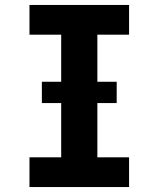

<svg xmlns="http://www.w3.org/2000/svg" viewBox="-20 -755 640 775"><path d="M99 0V-120H227V-615H99V-735H501V-615H373V-120H501V0ZM451 -339H149V-425H451Z"/></svg>

Font: Iosevka Custom Heavy Extended
Style: Regular
Weight: 900
Width: 7
Monospace: yes
Designer: Belleve Invis
Foundry: Belleve Invis
Version: Version 11.2.4; ttfautohint (v1.8.4)